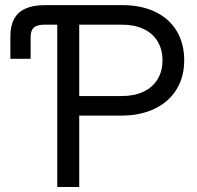

<svg xmlns="http://www.w3.org/2000/svg" viewBox="-20 -748 789 768"><path d="M209 -727.5H469.7Q544.9 -727.5 600.8 -700.7Q656.7 -673.8 686.8 -624Q716.8 -574.2 716.8 -506.8Q716.8 -439.9 685.8 -389.9Q654.8 -339.8 597.9 -312.7Q541 -285.6 465.8 -285.6H252.9V-363.8H466.8Q517.1 -363.8 553.7 -381.1Q590.3 -398.4 610.1 -430.7Q629.9 -462.9 629.9 -506.8Q629.9 -550.8 610.1 -583Q590.3 -615.2 553.7 -632.3Q517.1 -649.4 466.8 -649.4H296.9V0H209ZM21.5 -602.5Q21.5 -644.5 36.6 -672.4Q51.8 -700.2 82.5 -713.9Q113.3 -727.5 160.2 -727.5H209V-649.4H160.2Q128.9 -649.4 115.7 -637.9Q102.5 -626.5 102.5 -600.6V-512.7H21.5Z"/></svg>

Font: Intratopia Thin
Style: Regular
Weight: 100
Designer: Rasmus Andersson
Foundry: rsms
Version: Version 3.000;Glyphs 3.2.3 (3260)